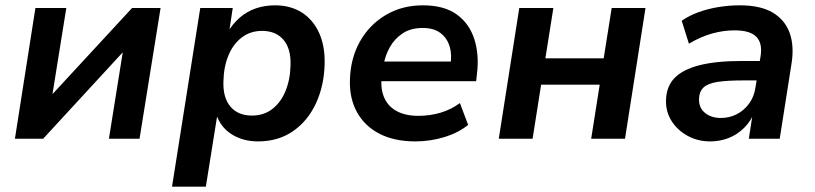

<svg xmlns="http://www.w3.org/2000/svg" viewBox="-20 -521 3060 721"><path d="M36 0 113 -491H229L172 -136H148L476 -491H583L504 0H389L446 -356H470L142 0Z M626 180 732 -491H854L840 -398H834Q853 -431 880 -454.5Q907 -478 940.5 -489.5Q974 -501 1013 -501Q1071 -501 1113.5 -474Q1156 -447 1178.5 -397Q1201 -347 1199 -280Q1197 -199 1166.5 -133Q1136 -67 1080.5 -28.5Q1025 10 949 10Q892 10 849.5 -17Q807 -44 791 -95H797L753 180ZM926 -87Q971 -87 1003 -112Q1035 -137 1052.5 -180Q1070 -223 1071 -277Q1073 -338 1044.5 -371.5Q1016 -405 964 -405Q920 -405 887.5 -380Q855 -355 837.5 -312Q820 -269 819 -215Q817 -154 845.5 -120.5Q874 -87 926 -87Z M1540 10Q1461 10 1405.5 -18.5Q1350 -47 1321 -99Q1292 -151 1294 -220Q1296 -301 1331 -364Q1366 -427 1427.5 -464Q1489 -501 1568 -501Q1648 -501 1695.5 -466.5Q1743 -432 1761.5 -373Q1780 -314 1771 -243L1768 -216H1394L1404 -290H1689L1671 -274Q1678 -315 1668.5 -346.5Q1659 -378 1634 -397Q1609 -416 1567 -416Q1523 -416 1492.5 -396Q1462 -376 1444 -344Q1426 -312 1420 -275L1415 -246Q1407 -196 1420.5 -160Q1434 -124 1467.5 -105Q1501 -86 1551 -86Q1595 -86 1635 -98Q1675 -110 1707 -134L1738 -52Q1701 -22 1648 -6Q1595 10 1540 10Z M1853 0 1930 -491H2058L2028 -302H2247L2277 -491H2404L2327 0H2200L2232 -203H2012L1980 0Z M2647 10Q2600 10 2562 -11Q2524 -32 2502 -66.5Q2480 -101 2481 -144Q2482 -196 2513 -228Q2544 -260 2606.5 -276Q2669 -292 2766 -292H2845L2834 -219H2770Q2711 -219 2675 -213.5Q2639 -208 2622.5 -193Q2606 -178 2605 -150Q2604 -116 2627.5 -97Q2651 -78 2687 -78Q2719 -78 2746.5 -92Q2774 -106 2793 -132Q2812 -158 2817 -193L2836 -309Q2844 -358 2820.5 -382.5Q2797 -407 2739 -407Q2696 -407 2653.5 -395Q2611 -383 2567 -357L2540 -443Q2567 -462 2602.5 -475Q2638 -488 2678 -494.5Q2718 -501 2758 -501Q2837 -501 2883 -473Q2929 -445 2946 -395.5Q2963 -346 2952 -280L2908 0H2792L2808 -104H2815Q2800 -66 2774 -40.5Q2748 -15 2715.5 -2.5Q2683 10 2647 10Z"/></svg>

Font: Nunito Sans 11pt
Style: Bold Italic
Weight: 700
Italic angle: -9°
Version: Version 3.101;gftools[0.9.27]